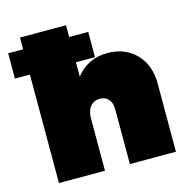

<svg xmlns="http://www.w3.org/2000/svg" viewBox="-130 -844 915 946"><g transform="rotate(-15 328.0 -371.0)"><path d="M-21 -553.2V-682.1H55.2V-742.2H290V-682.1H387.2V-553.2H290V-480Q350.6 -557.1 451.2 -557.1Q540.5 -557.1 596.2 -499.5Q651.9 -441.9 651.9 -348.1V0H417V-280.8Q417 -312.5 400.6 -330.8Q384.3 -349.1 356.9 -349.1Q326.2 -349.1 308.1 -327.1Q290 -305.2 290 -268.1V0H55.2V-553.2Z"/></g></svg>

Font: Trueno UltraBlack
Style: Regular
Weight: 950
Designer: Julieta Ulanovsky
Foundry: Julieta Ulanovsky
Version: Version 3.001b | FøM Fix